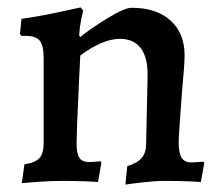

<svg xmlns="http://www.w3.org/2000/svg" viewBox="-20 -489 594 519"><path d="M375 -101 379 -288Q379 -335 360 -359.5Q341 -384 304 -384Q258 -384 197 -339Q194 -276 193 -257Q187 -129 187 -102Q187 -74 194.5 -62.5Q202 -51 221 -51Q230 -51 239.5 -52Q249 -53 252 -53L254 -49L245 3Q235 2 206.5 1Q178 0 147 0Q118 0 83.5 2.5Q49 5 39 6L46 -45Q75 -49 86.5 -61.5Q98 -74 98 -102V-332Q98 -366 87.5 -379Q77 -392 50 -392H38L34 -397L38 -438Q87 -445 135.5 -455.5Q184 -466 198 -469L205 -460Q203 -454 199 -434Q195 -414 194 -393L197 -389Q225 -412 271 -440Q317 -468 336 -468Q403 -468 441 -433.5Q479 -399 479 -339Q479 -315 472 -241Q463 -124 463 -103Q463 -75 471 -62.5Q479 -50 497 -50Q507 -50 516.5 -51Q526 -52 530 -52L532 -48L523 3Q513 2 485 1Q457 0 426 0Q400 0 365 4Q330 8 319 10L324 -40Q351 -48 363 -62Q375 -76 375 -101Z"/></svg>

Font: Alegreya Medium
Style: Regular
Weight: 500
Designer: Juan Pablo del Peral
Foundry: Huerta Tipografica
Version: Version 2.007; ttfautohint (v1.6)